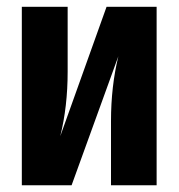

<svg xmlns="http://www.w3.org/2000/svg" viewBox="-20 -551 531 571"><path d="M445.8 -530.8V0H310.1V-190.9Q310.1 -293.9 332 -383.8L192.9 0H44.9V-530.8H181.2V-337.9Q181.2 -233.9 159.2 -146L296.9 -530.8Z"/></svg>

Font: Fira Sans Compressed
Style: Bold
Weight: 700
Width: 1
Designer: Carrois Corporate & Edenspiekermann AG
Foundry: Carrois Corporate GbR & Edenspiekermann AG
Version: Version 4.203;PS 004.203;hotconv 1.0.88;makeotf.lib2.5.64775